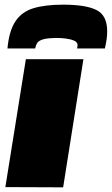

<svg xmlns="http://www.w3.org/2000/svg" viewBox="-20 -804 480 824"><path d="M251 0 3 -1 91 -550H338ZM251 -784Q348 -784 394 -761Q440 -738 440 -670Q440 -636 430 -596H311Q313 -607 313 -610Q313 -623 298 -629.5Q283 -636 263 -638.5Q243 -641 228 -641Q184 -641 164.5 -635Q145 -629 139 -618.5Q133 -608 131 -596H12Q19 -672 46.5 -713Q74 -754 124.5 -769Q175 -784 251 -784Z"/></svg>

Font: Georama Expanded Black
Style: Italic
Weight: 900
Width: 7
Italic angle: -9°
Designer: Jean-Baptiste Levee
Foundry: Production Type
Version: Version 1.000